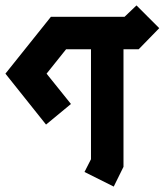

<svg xmlns="http://www.w3.org/2000/svg" viewBox="-36 -662 608 709"><path d="M468 -642 552 -558 476 -480H420V-46L384 27L276 -27L300 -74V-480H208L136 -390L226 -278L134 -202L-16 -390L152 -600H424Z"/></svg>

Font: SOV_raksil
Style: Book
Weight: 400
Version: Version 1.00